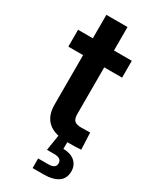

<svg xmlns="http://www.w3.org/2000/svg" viewBox="-220 -718 790 979"><g transform="rotate(30 175.0 -228.5)"><path d="M325.2 -522.5V-423.3H8.8V-522.5ZM95.7 -660.6H220.2V-148.9Q220.2 -121.1 231.7 -109.9Q243.2 -98.6 272.9 -98.6Q284.2 -98.6 299.3 -99.1Q314.5 -99.6 324.2 -99.6L328.6 -1Q314 0.5 293 1Q272 1.5 252 1.5Q172.9 1.5 134.3 -32Q95.7 -65.4 95.7 -132.8ZM160.6 204.1V147.5H218.8Q241.7 147.5 252.7 140.1Q263.7 132.8 263.7 117.2Q263.7 102.1 252.7 94.5Q241.7 86.9 218.8 86.9H177.7L194.8 -22H248V0L247.6 40.5Q291.5 41.5 315.9 63Q340.3 84.5 340.3 120.1Q340.3 162.6 310.1 183.3Q279.8 204.1 225.1 204.1Z"/></g></svg>

Font: Inter 28pt SemiBold
Style: Regular
Weight: 600
Designer: Rasmus Andersson
Foundry: rsms
Version: Version 4.001;git-66647c0bb